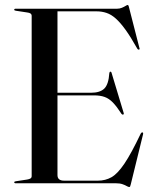

<svg xmlns="http://www.w3.org/2000/svg" viewBox="-20 -735 618 770"><path d="M187.5 -363H344.5Q381.5 -363 398.5 -380Q415.5 -397 418.5 -442Q419 -445 420 -446.2Q421 -447.5 422.5 -447.5Q426.5 -448 428 -441L476 -282Q477 -279.5 476.2 -277.8Q475.5 -276 474 -275.5Q472.5 -275 471 -275.5Q469.5 -276 467.5 -278Q448.5 -307.5 432.8 -323.8Q417 -340 399.5 -346.2Q382 -352.5 357 -352.5H187.5ZM37 -696Q37 -698 38.5 -699Q40 -700 42.5 -700H449Q460 -700 468.8 -703.8Q477.5 -707.5 483.5 -711.2Q489.5 -715 491.5 -715Q493.5 -715 494.8 -713.2Q496 -711.5 497.5 -705L539 -543Q540.5 -539.5 539.8 -538Q539 -536.5 537 -536Q535.5 -536 534 -536.5Q532.5 -537 530.5 -540Q505 -585.5 484 -614.8Q463 -644 444.5 -660.5Q426 -677 407.2 -683.2Q388.5 -689.5 367.5 -689.5H210.5V-33Q210.5 -21.5 217.2 -16Q224 -10.5 237 -10.5H373Q402.5 -10.5 427 -24.2Q451.5 -38 479 -78.8Q506.5 -119.5 544.5 -199.5Q546.5 -202 547.8 -203.2Q549 -204.5 551 -204Q553 -204 553.8 -201.8Q554.5 -199.5 553.5 -195.5L504.5 4Q503 10.5 501.8 12.8Q500.5 15 498.5 15Q494.5 15 488.2 11.2Q482 7.5 471.5 3.8Q461 0 445 0H42.5Q40 0 38.5 -1.2Q37 -2.5 37 -4Q37 -7 43 -8L89 -15Q98 -16.5 102.5 -19.5Q107 -22.5 107 -29V-671Q107 -677.5 102.5 -680.8Q98 -684 89 -685L43 -692Q37 -693 37 -696Z"/></svg>

Font: Fraunces 96pt
Style: Regular
Weight: 400
Version: Version 1.000;[b76b70a41]